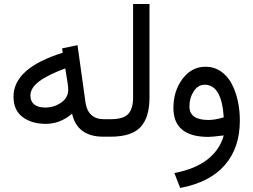

<svg xmlns="http://www.w3.org/2000/svg" viewBox="-20 -687 1273 965"><path d="M47.9 -201.2Q47.9 -345.2 295.4 -421.9L292 -443.8L369.6 -460L409.7 -172.4Q415 -131.8 438.5 -109.9Q461.9 -87.9 501.5 -87.9H516.6V0H499.5Q368.2 0 342.3 -115.7Q282.7 -64.5 210.4 -64.5Q139.2 -64.5 93.5 -98.9Q47.9 -133.3 47.9 -201.2ZM308.1 -343.3Q219.7 -310.5 176.3 -277.6Q132.8 -244.6 132.8 -207Q132.8 -177.2 152.1 -161.9Q171.4 -146.5 207.5 -146.5Q251.5 -146.5 287.1 -171.1Q322.8 -195.8 322.8 -235.4Q322.8 -250 320.8 -263.2Z M497.1 0V-87.9H536.6Q599.6 -87.9 624.3 -114Q648.9 -140.1 648.9 -196.8V-667H731.4V-197.3Q731.4 -97.2 686.5 -48.6Q641.6 0 536.1 0Z M1104.5 -6.3Q1046.9 1 1026.9 1Q851.6 1 851.6 -144.5Q851.6 -229.5 897.2 -290.5Q942.9 -351.6 1012.7 -351.6Q1055.7 -351.6 1089.6 -328.6Q1123.5 -305.7 1144 -266.8Q1164.6 -228 1175 -180.7Q1185.5 -133.3 1185.5 -81.1Q1185.5 56.2 1109.9 142.8Q1034.2 229.5 885.7 257.8L856.4 182.6Q960.4 163.1 1022.7 114.5Q1085 65.9 1104.5 -6.3ZM1104.5 -97.2Q1094.2 -261.2 1008.8 -261.2Q975.6 -261.2 953.9 -228.3Q932.1 -195.3 932.1 -151.9Q932.1 -84 1027.3 -84Q1061 -84 1104.5 -97.2Z"/></svg>

Font: Vazir FD
Style: FD
Weight: 400
Foundry: Based on Dejavu fonts, by Saber Rastikerdar
Version: Version 26.0.0